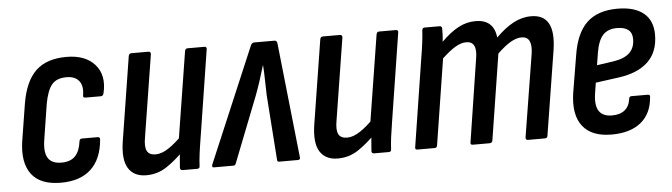

<svg xmlns="http://www.w3.org/2000/svg" viewBox="-39 -634 2721 778"><g transform="rotate(-5 1322.0 -245.0)"><path d="M182 8Q98 8 62.5 -39.5Q27 -87 40 -174L64 -324Q79 -414 123 -456Q167 -498 248 -498Q325 -498 363.5 -454Q402 -410 385 -338Q382 -327 374 -327H311Q299 -327 302 -338Q308 -376 291.5 -396Q275 -416 241 -416Q201 -416 181.5 -393Q162 -370 152 -315L130 -175Q121 -123 136 -98Q151 -73 191 -73Q228 -73 247 -93Q266 -113 271 -152Q272 -163 282 -163H346Q356 -163 355 -152Q348 -73 304 -32.5Q260 8 182 8Z M529 8Q479 8 456.5 -28Q434 -64 446 -139L500 -479Q502 -490 511 -490H580Q591 -490 590 -479L537 -146Q530 -108 539 -90.5Q548 -73 574 -73Q599 -73 627.5 -92Q656 -111 689 -145L686 -79Q649 -41 612 -16.5Q575 8 529 8ZM678 0Q667 0 667 -10Q668 -29 670.5 -53.5Q673 -78 675 -96L672 -121L729 -479Q731 -490 740 -490H808Q819 -490 817 -479L761 -123Q755 -87 751.5 -59.5Q748 -32 747 -10Q747 0 737 0Z M804 0Q795 0 799 -12L996 -477Q1001 -490 1011 -490H1094Q1104 -490 1105 -476L1155 -11Q1157 0 1146 0H1070Q1062 0 1062 -8L1043 -273Q1042 -302 1041.5 -333Q1041 -364 1039 -394H1038Q1029 -363 1019 -332.5Q1009 -302 998 -273L894 -8Q891 0 884 0Z M1308 8Q1258 8 1235.5 -28Q1213 -64 1225 -139L1279 -479Q1281 -490 1290 -490H1359Q1370 -490 1369 -479L1316 -146Q1309 -108 1318 -90.5Q1327 -73 1353 -73Q1378 -73 1406.5 -92Q1435 -111 1468 -145L1465 -79Q1428 -41 1391 -16.5Q1354 8 1308 8ZM1457 0Q1446 0 1446 -10Q1447 -29 1449.5 -53.5Q1452 -78 1454 -96L1451 -121L1508 -479Q1510 -490 1519 -490H1587Q1598 -490 1596 -479L1540 -123Q1534 -87 1530.5 -59.5Q1527 -32 1526 -10Q1526 0 1516 0Z M1633 0Q1622 0 1624 -10L1680 -367Q1686 -402 1689.5 -430.5Q1693 -459 1694 -479Q1695 -490 1704 -490H1765Q1775 -490 1775 -479Q1775 -467 1774.5 -454Q1774 -441 1772 -426Q1808 -462 1841.5 -480Q1875 -498 1912 -498Q1986 -498 1994 -424Q2030 -460 2065 -479Q2100 -498 2138 -498Q2188 -498 2208 -462.5Q2228 -427 2217 -354L2162 -10Q2161 0 2151 0H2082Q2072 0 2073 -11L2127 -345Q2138 -416 2092 -416Q2071 -416 2047 -402Q2023 -388 1993 -359L1938 -10Q1936 0 1926 0H1858Q1847 0 1849 -10L1901 -345Q1914 -416 1867 -416Q1846 -416 1822.5 -402Q1799 -388 1768 -359L1713 -10Q1712 0 1702 0Z M2422 8Q2341 8 2304.5 -38.5Q2268 -85 2281 -173L2306 -323Q2320 -414 2364.5 -456Q2409 -498 2489 -498Q2558 -498 2595 -468Q2632 -438 2632 -380Q2632 -311 2591 -271Q2550 -231 2471 -220L2376 -207L2369 -163Q2362 -115 2377.5 -92Q2393 -69 2430 -69Q2463 -69 2482 -84.5Q2501 -100 2505 -130Q2506 -140 2515 -140H2581Q2592 -140 2590 -130Q2585 -63 2541.5 -27.5Q2498 8 2422 8ZM2387 -277 2456 -287Q2500 -294 2521 -314.5Q2542 -335 2542 -370Q2542 -395 2526.5 -407.5Q2511 -420 2481 -420Q2443 -420 2423 -398Q2403 -376 2395 -327Z"/></g></svg>

Font: Sofia Sans Condensed SemiBold
Style: Italic
Weight: 600
Italic angle: -9°
Version: Version 4.100